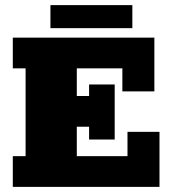

<svg xmlns="http://www.w3.org/2000/svg" viewBox="-20 -730 659 750"><path d="M30 0V-120H80V-463H30V-583H583V-373H458V-463H280V-355H328V-400H428V-185H328V-235H280V-120H478V-215H603V0ZM177 -620V-710H497V-620Z"/></svg>

Font: Rokkitt SemiBold Black
Style: Regular
Weight: 900
Version: Version 3.103